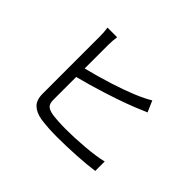

<svg xmlns="http://www.w3.org/2000/svg" viewBox="-154 -1038 1309 1309"><g transform="rotate(45 500.0 -383.5)"><path d="M512 2Q422 2 351 -8Q294 -18 263 -47.5Q232 -77 232 -138V-688Q232 -733 226 -769H319Q313 -730 313 -688V-462Q407 -485 515 -519Q703 -579 793 -634L828 -553L801 -542Q690 -493 528 -442Q411 -405 313 -380V-160Q313 -122 330 -107Q347 -92 383 -86Q441 -78 516 -78Q595 -78 693.5 -86Q792 -94 858 -110V-19Q790 -9 692 -3.5Q594 2 512 2Z"/></g></svg>

Font: Source Han Sans & Saira Hybrid
Style: Regular
Weight: 400
Designer: Ryoko NISHIZUKA 西塚涼子 (kana & ideographs); Paul D. Hunt (Latin, Greek & Cyrillic); Wenlong ZHANG 张文龙 (bopomofo); Sandoll 
Foundry: Adobe Systems Incorporated
Version: Version 1.00;August 2, 2021;FontCreator 13.0.0.2675 64-bit